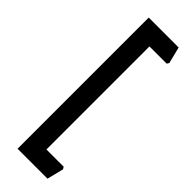

<svg xmlns="http://www.w3.org/2000/svg" viewBox="-293 -766 916 916"><g transform="rotate(45 165.5 -307.5)"><path d="M294 40 301 51 280 135H78V-750H280L301 -666L294 -655H178V40Z"/></g></svg>

Font: Farro
Style: Regular
Weight: 400
Designer: Aceler Chua
Foundry: Grayscale Limited
Version: Version 1.101